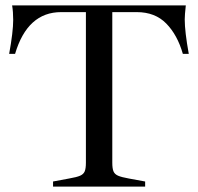

<svg xmlns="http://www.w3.org/2000/svg" viewBox="-20 -693 736 713"><path d="M177 -19 236 -30Q265 -35 277.5 -40.5Q290 -46 294.5 -56.5Q299 -67 299 -89V-648H207Q82 -648 36 -493H14Q29 -575 29 -619Q29 -649 25 -673H670Q666 -637 666 -621Q666 -576 681 -493H659Q639 -563 597.5 -605.5Q556 -648 488 -648H397V-89Q397 -67 401.5 -56.5Q406 -46 418.5 -40.5Q431 -35 459 -30L519 -19V0H177Z"/></svg>

Font: Ibarra Real Nova
Style: Regular
Weight: 400
Designer: Jose Maria Ribagorda & Octavio Pardo
Foundry: Jose Maria Ribagorda
Version: Version 1.014